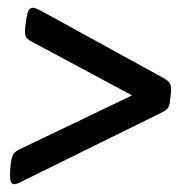

<svg xmlns="http://www.w3.org/2000/svg" viewBox="-20 -478 488 493"><path d="M17 -5Q10 -5 7.5 -12.5Q5 -20 6 -39L7 -52Q9 -71 13 -79.5Q17 -88 29 -94L319 -233L60 -372Q48 -378 45.5 -386Q43 -394 45 -411L47 -425Q49 -441 52.5 -449.5Q56 -458 65 -458Q70 -458 84 -451L401 -277Q413 -270 416.5 -263.5Q420 -257 419 -241L417 -223Q416 -207 411 -200.5Q406 -194 391 -187L38 -13Q33 -10 26.5 -7.5Q20 -5 17 -5Z"/></svg>

Font: Asap Condensed Condensed Medium
Style: Italic
Weight: 500
Width: 3
Italic angle: -6°
Designer: Pablo Cosgaya
Foundry: Omnibus-Type
Version: Version 3.001; ttfautohint (v1.8.4.7-5d5b)